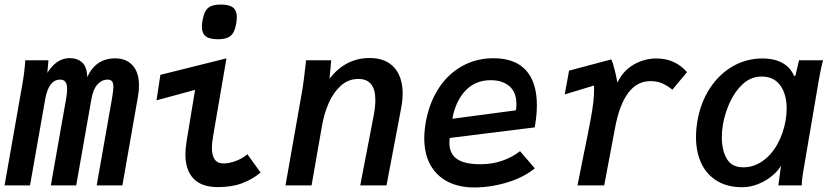

<svg xmlns="http://www.w3.org/2000/svg" viewBox="-26 -815 3646 844"><path d="M85 -550H187L182 -494.5Q222.5 -559.5 280 -559.5Q315 -559.5 335.8 -539.8Q356.5 -520 357.5 -476Q395 -558.5 480.5 -558.5Q528.5 -558.5 556.8 -527.8Q585 -497 585 -438.5Q585 -414.5 580 -388L512 0H399L466.5 -383Q472.5 -419 472.5 -432.5Q472.5 -449.5 466.5 -457.2Q460.5 -465 447.5 -465Q421.5 -465 402.5 -444Q383.5 -423 376 -380.5L309 0H197.5L265 -383Q269 -404.5 269 -423.5Q269 -445.5 261.5 -455.2Q254 -465 238 -465Q188.5 -465 173 -380.5L106 0H-6L71 -437Q82.5 -501 85 -550Z M789 -137Q789 -159 794 -192.5L831.5 -420L662 -374L679 -486L969.5 -558.5L911 -218Q905.5 -187.5 905.5 -164Q905.5 -132 917.8 -114.2Q930 -96.5 958.5 -96.5Q981 -96.5 1010.8 -107.5Q1040.5 -118.5 1061.5 -137L1119.5 -56.5Q1085 -27.5 1039.5 -10Q994 7.5 932 7.5Q860 7.5 824.5 -30Q789 -67.5 789 -137ZM861.5 -697.5Q861.5 -711 864.5 -726.5Q869.5 -753 878.2 -767.5Q887 -782 902.8 -788.5Q918.5 -795 945.5 -795Q982 -795 998.5 -781.8Q1015 -768.5 1015 -740Q1015 -727 1012 -710.5Q1007.5 -685 998.8 -670.5Q990 -656 974 -649.2Q958 -642.5 931 -642.5Q894.5 -642.5 878 -655.8Q861.5 -669 861.5 -697.5Z M1315.5 -515.5 1319.5 -550H1430L1422.5 -469Q1493 -560 1599 -560Q1669 -560 1706.5 -518.5Q1744 -477 1744 -403.5Q1744 -374 1737 -337.5L1673 0H1557.5L1616.5 -306Q1624 -344.5 1624 -375.5Q1624 -468 1549.5 -468Q1505 -468 1472 -438Q1439 -408 1419 -362Q1399 -316 1390 -265L1343.5 0H1229L1303.5 -423Q1309.5 -459 1315.5 -515.5Z M1839 -207.5Q1839 -239.5 1846 -280Q1861.5 -364 1902.5 -427Q1943.5 -490 2005.5 -524.5Q2067.5 -559 2143.5 -559Q2237.5 -559 2285.8 -506.2Q2334 -453.5 2334 -352.5Q2334 -307 2324.5 -255L1951 -208.5Q1949.5 -197.5 1949.5 -187Q1949.5 -139 1983 -116Q2016.5 -93 2086 -93Q2137.5 -93 2182 -108.5Q2226.5 -124 2260 -150.5L2325 -75Q2276 -35 2203.2 -13Q2130.5 9 2058 9Q1992 9 1942.5 -16.2Q1893 -41.5 1866 -90Q1839 -138.5 1839 -207.5ZM2244 -358Q2244 -410 2213 -436.2Q2182 -462.5 2131 -462.5Q2063.5 -462.5 2020 -416.5Q1976.5 -370.5 1962.5 -293L2242 -330Q2244 -343.5 2244 -358Z M2534 -107.5Q2563 -248.5 2571 -293.5Q2585.5 -371.5 2585.5 -419.5Q2585.5 -433 2585 -439L2456.5 -400L2475.5 -504.5L2661.5 -554Q2675.5 -520 2688 -452Q2714 -505.5 2760.8 -531.8Q2807.5 -558 2859.5 -558Q2941.5 -558 2994 -498L2929.5 -420.5Q2909.5 -437.5 2886.2 -448Q2863 -458.5 2833.5 -458.5Q2716 -458.5 2677.5 -252L2630 0H2512.5Z M3033.5 -212Q3033.5 -245.5 3039.5 -282Q3053.5 -364 3094.2 -426.5Q3135 -489 3195 -523.5Q3255 -558 3325 -558Q3378.5 -558 3414.2 -537.8Q3450 -517.5 3465 -480L3470.5 -483L3486.5 -550H3592Q3585.5 -527 3580.5 -501.2Q3575.5 -475.5 3571.5 -452L3506 -67.5Q3505.5 -63.5 3503.2 -50.5Q3501 -37.5 3499.8 -25.8Q3498.5 -14 3498.5 0H3395.5Q3395.5 -0.5 3404 -63L3407.5 -86.5L3403 -80Q3389.5 -59 3364 -38.8Q3338.5 -18.5 3305 -5.2Q3271.5 8 3236 8Q3173 8 3127.2 -19Q3081.5 -46 3057.5 -95.8Q3033.5 -145.5 3033.5 -212ZM3427.5 -285.5Q3432 -312.5 3432 -338Q3432 -401 3403.8 -439.8Q3375.5 -478.5 3322.5 -478.5Q3274.5 -478.5 3238.5 -444.8Q3202.5 -411 3181.2 -362.8Q3160 -314.5 3152 -268.5Q3147 -240 3147 -211.5Q3147 -155 3168.8 -117.2Q3190.5 -79.5 3241 -79.5Q3287 -79.5 3326 -106.8Q3365 -134 3391.2 -181Q3417.5 -228 3427.5 -285.5Z"/></svg>

Font: JuliaMono SemiBoldItalic
Style: Regular
Weight: 600
Italic angle: -9°
Monospace: yes
Designer: cormullion
Foundry: corm
Version: Version 0.049; ttfautohint (v1.8.4)